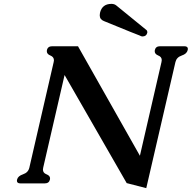

<svg xmlns="http://www.w3.org/2000/svg" viewBox="-20 -933 986 987"><path d="M697.8 -750.5Q695.3 -750.5 514.2 -824.7Q492.7 -833 492.7 -854.5Q492.7 -860.4 494.1 -867.2Q504.9 -913.1 553.2 -913.1Q568.4 -913.1 578.6 -904.3L734.4 -777.3Q738.8 -770.5 736.8 -763.7Q732.4 -745.6 711.9 -745.6Q706.5 -745.6 697.8 -750.5ZM699.2 -132.3 810.1 -613.8Q811.5 -619.1 811.5 -624Q811.5 -640.6 793.9 -647.5Q775.4 -654.8 775.4 -669.4Q775.4 -672.4 775.9 -675.3Q780.3 -695.3 802.7 -695.3H927.2Q945.8 -695.3 945.8 -681.6Q945.8 -678.7 944.8 -675.3Q940.4 -656.2 914.1 -647.5Q887.7 -638.7 881.8 -613.8L731.9 34.2L631.3 8.3L312 -547.4L202.1 -71.3Q201.2 -65.9 200.7 -61.5Q200.7 -43.9 218.8 -37.1Q237.8 -29.8 237.3 -15.6Q237.3 -13.2 236.8 -10.3Q232.4 9.8 209.5 9.8H85.4Q66.9 9.8 66.9 -3.9Q66.9 -6.8 67.9 -10.3Q72.3 -28.3 98.6 -37.1Q125 -45.9 130.9 -71.3L255.9 -613.8Q256.8 -618.7 257.3 -623Q257.3 -640.1 239.3 -647.5Q220.7 -654.8 220.7 -669.4Q220.7 -672.4 221.2 -675.3Q225.6 -695.3 248.5 -695.3H380.9Z"/></svg>

Font: Caudex
Style: Bold
Weight: 700
Italic angle: -13°
Version: Version 1.04